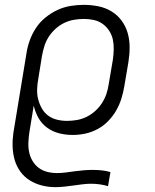

<svg xmlns="http://www.w3.org/2000/svg" viewBox="-20 -548 640 791"><path d="M208 223Q179 223 152 216Q125 209 102.5 195Q80 181 64 159Q48 137 40.5 111Q33 85 32 57Q31 29 35 0L89 -328Q93 -355 102.5 -381.5Q112 -408 128 -432.5Q144 -457 167.5 -476Q191 -495 217 -507Q243 -519 270.5 -523.5Q298 -528 325 -528Q356 -528 385.5 -522Q415 -516 439.5 -501Q464 -486 481 -463Q498 -440 506 -412Q514 -384 514 -353.5Q514 -323 509 -292L492 -192Q488 -167 480 -141.5Q472 -116 458.5 -92.5Q445 -69 425.5 -49Q406 -29 381.5 -16Q357 -3 331 2.5Q305 8 280 8Q250 8 223 1Q196 -6 174 -22Q152 -38 138.5 -62Q125 -86 119 -113L101 -3Q98 17 97 38Q96 59 100 78.5Q104 98 114 115Q124 132 139.5 143.5Q155 155 174.5 160Q194 165 215 165Q233 165 251.5 162.5Q270 160 288.5 157.5Q307 155 325.5 153.5Q344 152 363 152Q382 152 400 154Q418 156 435 161L425 219Q409 214 391 211.5Q373 209 355 209Q337 209 318 211.5Q299 214 280.5 216.5Q262 219 244 221Q226 223 208 223ZM256 -50Q276 -50 296.5 -53.5Q317 -57 336.5 -66.5Q356 -76 372.5 -91Q389 -106 400.5 -124Q412 -142 418.5 -161.5Q425 -181 428 -202L445 -302Q448 -323 448.5 -344Q449 -365 445 -384.5Q441 -404 430 -421Q419 -438 403 -449.5Q387 -461 367 -465.5Q347 -470 326 -470Q306 -470 285 -466.5Q264 -463 244.5 -453.5Q225 -444 208.5 -429Q192 -414 180.5 -396Q169 -378 163 -358.5Q157 -339 153 -318L138 -225Q134 -204 133 -182Q132 -160 137 -140Q142 -120 152 -102Q162 -84 178 -72Q194 -60 214.5 -55Q235 -50 256 -50Z"/></svg>

Font: Iosevka Aile Light Oblique
Style: Regular
Weight: 300
Italic angle: -9°
Designer: Belleve Invis
Foundry: Belleve Invis
Version: Version 31.1.0; ttfautohint (v1.8.4)